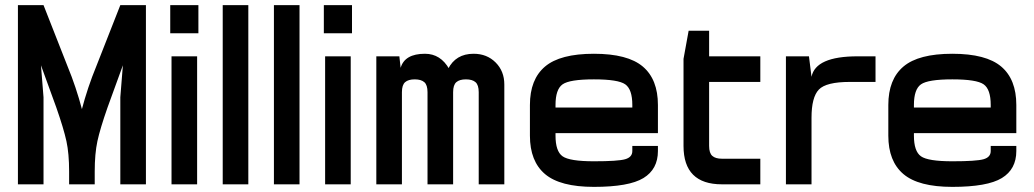

<svg xmlns="http://www.w3.org/2000/svg" viewBox="-20 -720 4040 750"><path d="M200 -300Q229 -217 239.5 -168.5Q250 -120 250 -50V0H350L345 -50Q322 -254 260 -420L150 -700H50V0H150V-340L140 -465ZM400 -300 460 -465 450 -340V0H550V-700H450L340 -420Q278 -254 255 -50L250 0H350V-50Q350 -120 360.5 -168.5Q371 -217 400 -300Z M650 0H750V-500H650ZM645 -590H755V-700H645Z M850 0H950V-700H850Z M1050 0H1150V-700H1050Z M1250 0H1350V-500H1250ZM1245 -590H1355V-700H1245Z M1450 0H1550V-447L1545 -455L1540 -500H1450ZM1545 -455 1550 -360Q1550 -388 1562.5 -399Q1575 -410 1600 -410Q1625 -410 1637.5 -399Q1650 -388 1650 -360V0H1750V-390L1735 -450Q1701 -510 1640 -510Q1561 -510 1545 -455ZM1730 -450 1750 -360Q1750 -388 1762.5 -399Q1775 -410 1800 -410Q1825 -410 1837.5 -399Q1850 -388 1850 -360V0H1950V-390Q1950 -442 1916 -476Q1882 -510 1830 -510Q1760 -510 1730 -450Z M2050 -310V-250H2150V-310Q2150 -371 2177.5 -390.5Q2205 -410 2300 -410Q2395 -410 2422.5 -390.5Q2450 -371 2450 -310V-200H2550V-310Q2550 -410 2491 -460Q2432 -510 2300 -510Q2168 -510 2109 -460Q2050 -410 2050 -310ZM2300 -90Q2205 -90 2177.5 -109.5Q2150 -129 2150 -190V-250H2050V-190Q2050 -90 2109 -40Q2168 10 2300 10Q2437 10 2493.5 -24.5Q2550 -59 2550 -130V-150H2450V-130Q2450 -106 2422 -98Q2394 -90 2300 -90ZM2100 -200H2550V-300H2100Z M2950 -100H2800Q2775 -100 2762.5 -111Q2750 -122 2750 -150V-400H2950V-500H2750V-600H2670L2650 -490V-150Q2650 0 2800 0H2950Z M3050 0H3150V-420L3140 -500H3050ZM3150 -420V-260Q3150 -340 3178.5 -370Q3207 -400 3300 -400H3400V-500H3330Q3166 -500 3150 -420Z M3450 -310V-250H3550V-310Q3550 -371 3577.5 -390.5Q3605 -410 3700 -410Q3795 -410 3822.5 -390.5Q3850 -371 3850 -310V-200H3950V-310Q3950 -410 3891 -460Q3832 -510 3700 -510Q3568 -510 3509 -460Q3450 -410 3450 -310ZM3700 -90Q3605 -90 3577.5 -109.5Q3550 -129 3550 -190V-250H3450V-190Q3450 -90 3509 -40Q3568 10 3700 10Q3837 10 3893.5 -24.5Q3950 -59 3950 -130V-150H3850V-130Q3850 -106 3822 -98Q3794 -90 3700 -90ZM3500 -200H3950V-300H3500Z"/></svg>

Font: Millimetre
Style: Regular
Weight: 500
Designer: Jérémy Landes
Version: Version 1.0